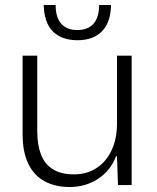

<svg xmlns="http://www.w3.org/2000/svg" viewBox="-20 -745 631 773"><path d="M260 8Q203 8 160 -15Q117 -38 94 -85.5Q71 -133 71 -204V-521H130V-217Q130 -162 145 -123Q160 -84 193 -63.5Q226 -43 278 -43Q329 -43 368 -68Q407 -93 429 -139.5Q451 -186 451 -247V-521H510V0H455L451 -116H447Q426 -59 375.5 -25.5Q325 8 260 8ZM291 -583Q249 -583 218.5 -599.5Q188 -616 172.5 -647.5Q157 -679 156 -725H204Q204 -675 226.5 -649.5Q249 -624 291 -624Q334 -624 356.5 -649.5Q379 -675 379 -725H427Q426 -656 391 -619.5Q356 -583 291 -583Z"/></svg>

Font: Mona Sans Light
Style: Regular
Weight: 300
Designer: Deni Anggara
Foundry: GitHub
Version: Version 2.000